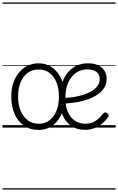

<svg xmlns="http://www.w3.org/2000/svg" viewBox="-20 -1030 953 1550"><path d="M292 19Q224 19 174.5 -15Q125 -49 98 -109.5Q71 -170 71 -250Q71 -298 81.5 -339Q92 -380 111.5 -413Q131 -446 159 -470Q187 -494 220.5 -506.5Q254 -519 292 -519Q354 -519 401.5 -485Q449 -451 476 -390.5Q503 -330 503 -250Q503 -203 493.5 -161.5Q484 -120 465.5 -87Q447 -54 421 -30Q395 -6 362.5 6.5Q330 19 292 19ZM292 -31Q330 -31 360 -46.5Q390 -62 411.5 -91.5Q433 -121 444.5 -161.5Q456 -202 456 -250Q456 -315 436 -364.5Q416 -414 379.5 -441.5Q343 -469 292 -469Q254 -469 223 -453.5Q192 -438 170.5 -408.5Q149 -379 137.5 -339Q126 -299 126 -250Q126 -186 146.5 -136.5Q167 -87 204 -59Q241 -31 292 -31ZM664 18Q600 18 554 -14.5Q508 -47 484.5 -102.5Q461 -158 461 -228Q461 -293 477 -346.5Q493 -400 522.5 -438.5Q552 -477 594.5 -498Q637 -519 689 -519Q741 -519 774.5 -502Q808 -485 824.5 -457Q841 -429 841 -394Q841 -356 823.5 -325.5Q806 -295 774 -271.5Q742 -248 699 -231.5Q656 -215 606 -206Q556 -197 502 -194L501 -240Q542 -241 582.5 -248Q623 -255 659.5 -267Q696 -279 724 -297Q752 -315 768.5 -338.5Q785 -362 785 -391Q785 -430 758.5 -450Q732 -470 684 -470Q650 -470 618.5 -456Q587 -442 562 -413Q537 -384 522.5 -341Q508 -298 508 -238Q508 -167 530 -121Q552 -75 588.5 -53Q625 -31 668 -31Q707 -31 733.5 -44Q760 -57 779 -76Q798 -95 814 -115Q822 -123 830 -122.5Q838 -122 846 -116Q854 -110 857 -102Q860 -94 854 -86Q836 -60 809 -36Q782 -12 745.5 3Q709 18 664 18ZM0 490H913V500H0ZM0 -20H913V0H0ZM0 -505H913V-500H0ZM0 -1010H913V-1000H0Z"/></svg>

Font: Playwrite NG Modern Guides
Style: Regular
Weight: 400
Designer: Veronika Burian, José Scaglione
Foundry: TypeTogether
Version: Version 1.003